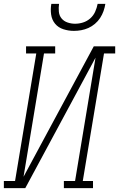

<svg xmlns="http://www.w3.org/2000/svg" viewBox="-54 -975 617 995"><path d="M-34 0V-37H24L134 -698H81V-735H232V-698H174L68 -59L432 -735H543V-698H485L375 -37H428V0H277V-37H335L441 -676L77 0ZM329 -815Q301 -815 274.5 -823.5Q248 -832 231.5 -852Q215 -872 211 -899.5Q207 -927 212 -955H252Q249 -935 251 -914.5Q253 -894 265 -879.5Q277 -865 296 -858.5Q315 -852 335 -852Q356 -852 376.5 -858.5Q397 -865 413.5 -879.5Q430 -894 439 -914Q448 -934 452 -955H492Q489 -936 482.5 -917.5Q476 -899 465 -882Q454 -865 438 -851.5Q422 -838 404 -830Q386 -822 367 -818.5Q348 -815 329 -815Z"/></svg>

Font: Iosevka Slab XLtObl
Style: Regular
Weight: 200
Italic angle: -9°
Monospace: yes
Designer: Belleve Invis
Foundry: Belleve Invis
Version: Version 11.1.1; ttfautohint (v1.8.3)